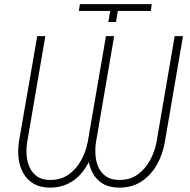

<svg xmlns="http://www.w3.org/2000/svg" viewBox="-20 -883 906 914"><path d="M504.9 -831.1H355.5L360.4 -863.3H702.1L698.2 -831.1H541L532.2 -778.3H495.6ZM484.4 -710.9H519.5L433.6 -206.5Q425.8 -164.1 408.9 -125Q392.1 -85.9 365.2 -55.4Q338.4 -24.9 301.5 -7.3Q264.6 10.3 217.8 10.3Q171.4 9.8 140.1 -8.5Q108.9 -26.9 91.3 -57.9Q73.7 -88.9 68.8 -127.4Q64 -166 69.8 -206.5L157.2 -710.9H195.8L109.4 -206.5Q104.5 -175.3 106.7 -143.8Q108.9 -112.3 121.3 -85.7Q133.8 -59.1 157.2 -42.7Q180.7 -26.4 218.3 -26.4Q269.5 -25.9 306.4 -52Q343.3 -78.1 366 -119.6Q388.7 -161.1 397.5 -206.5ZM811.5 -710.9H851.1L764.6 -206.5Q754.9 -149.4 727.5 -100.1Q700.2 -50.8 655 -20.3Q609.9 10.3 547.4 10.3Q501 9.8 470 -8.5Q439 -26.9 421.9 -58.1Q404.8 -89.4 400.1 -127.9Q395.5 -166.5 401.4 -206.5L488.3 -710.9H523.4L437 -206.5Q432.1 -175.3 434.6 -143.6Q437 -111.8 449.5 -85.2Q461.9 -58.6 486.1 -42.5Q510.3 -26.4 547.9 -26.4Q598.6 -25.9 635.3 -52.2Q671.9 -78.6 694.3 -120.1Q716.8 -161.6 725.1 -206.5Z"/></svg>

Font: Roboto ExtraLight
Style: Italic
Weight: 250
Designer: Christian Robertson
Foundry: Google
Version: Version 3.009; 2024